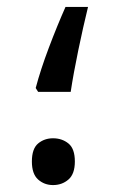

<svg xmlns="http://www.w3.org/2000/svg" viewBox="-20 -520 384 554"><path d="M90 -255 83 -266Q97 -319 121 -382.5Q145 -446 169 -500H234Q220 -443 206 -375.5Q192 -308 184 -255ZM133 14Q108 14 90 -2Q72 -18 72 -54Q72 -91 90 -106Q108 -121 133 -121Q159 -121 177.5 -106Q196 -91 196 -54Q196 -18 177.5 -2Q159 14 133 14Z"/></svg>

Font: Noto Sans Living
Style: Regular
Weight: 400
Designer: Monotype Design Team
Foundry: Monotype Imaging Inc.
Version: Version 2.013; ttfautohint (v1.8.4.7-5d5b)